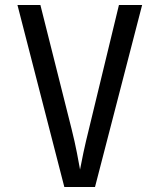

<svg xmlns="http://www.w3.org/2000/svg" viewBox="-20 -750 640 770"><path d="M238 0 50 -730H142L267 -233Q280 -181 288.5 -137Q297 -93 301 -70Q305 -93 314.5 -137.5Q324 -182 337 -234L457 -730H550L361 0Z"/></svg>

Font: JetBrainsMono NFM
Style: Regular
Weight: 400
Monospace: yes
Designer: Philipp Nurullin, Konstantin Bulenkov
Foundry: JetBrains
Version: Version 2.304; ttfautohint (v1.8.4.7-5d5b);Nerd Fonts 3.3.0